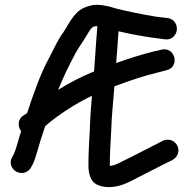

<svg xmlns="http://www.w3.org/2000/svg" viewBox="-20 -681 787 799"><path d="M68 -135.2C60.9 -111.6 51.8 -83.2 46.9 -64.7C43.5 -53.4 39.6 -43.7 37 -38.9L30.1 -26.1C16.3 -1.9 29.9 23.7 47.6 33.1C70.7 45.2 96.6 37.6 108.9 16.1L116 2.9C122.4 -9.1 126.9 -23.5 132.1 -41.2C141.2 -74.6 154.6 -115.6 168.2 -156.4C219.6 -200.7 290.7 -248.4 362.7 -282.5C358.8 -238.5 355.3 -193.2 354 -146C351.2 -94.6 348 -45.8 348 5C348 32.8 351.8 73.5 387 88.9C408.1 98.1 438.4 100.8 469.6 93.4C487.3 89.5 506.9 81.8 527.5 71.2C585.7 41 639.6 13.7 698.2 -15.6C707.1 -20.1 716.9 -30.4 720.4 -41.5C728.5 -67.5 712.4 -91.3 690.8 -97.8C680.5 -101 667.3 -100.4 657.4 -95.1L636.6 -84.3C587.2 -59.6 537 -32.5 486.8 -8.4C468.4 1.2 451.9 8.9 437 9.1C437 9.1 437 5.7 437 4C437 -45 440.1 -88 443 -142C444.6 -202 451.7 -260.3 455.9 -321.5C513.2 -343.4 582.3 -366.8 642 -380.7L673.2 -388.8C730.8 -403.2 708 -488.3 652.2 -474.3L621.2 -467.3C569.6 -454.4 516.1 -437.5 463.4 -418.7C466.6 -462.5 470.9 -507.1 473.2 -550.9C527.4 -537.4 595.8 -526.2 651.9 -519.2L667.9 -517.2C696.6 -513.6 713.7 -537 715.9 -556C718.2 -575.2 707.1 -602.2 678.1 -605.8L662.1 -607.8C652.3 -609 640.9 -609.8 625.9 -612.2C577.6 -619.9 509.7 -633.9 464.6 -645.1C441.2 -652 414 -661 381 -661C371.7 -661 363.4 -660 354.1 -657C337 -652.7 318.9 -645.9 301.7 -630C274.6 -603 260.9 -572.6 243.6 -546.4C221 -516 204.8 -479.5 185.9 -442.7C146.4 -370.1 120.7 -294.2 92.7 -210.1C89.3 -207.5 84 -204.1 79.7 -201.8C52.9 -186.5 52.5 -155.1 68 -135.2ZM385.1 -571.8C383.9 -555.8 383.2 -540.2 381.1 -521.3C377.9 -477.7 375.2 -429.9 371.4 -383.5L355.4 -377.1C310.4 -357.7 264.2 -333.5 221.9 -306.9C242.7 -358.6 268.7 -412.5 294 -459.1C308.6 -486 321.6 -501.8 337.4 -528.1C354.9 -557.2 361.5 -572 380 -572C381.4 -572 383 -571.9 385.1 -571.8Z"/></svg>

Font: Just Breathe
Style: Bd
Weight: 400
Foundry: Cannot Into Space Fonts
Version: Version 0.72